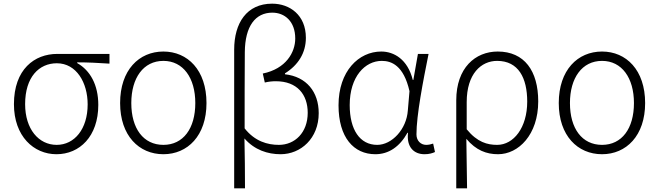

<svg xmlns="http://www.w3.org/2000/svg" viewBox="-20 -828 3594 1047"><path d="M288 13C414 13 516 -84 516 -256C516 -365 472 -444 401 -484V-488C462 -488 516 -485 577 -481V-534H292C168 -534 56 -450 56 -260C56 -85 164 13 288 13ZM289 -38C191 -38 117 -124 117 -260C117 -408 193 -483 290 -483C397 -483 458 -377 458 -259C458 -124 386 -38 289 -38Z M871 13C1003 13 1106 -88 1106 -266C1106 -446 1003 -547 871 -547C738 -547 635 -446 635 -266C635 -88 738 13 871 13ZM871 -38C762 -38 696 -127 696 -266C696 -403 762 -496 871 -496C979 -496 1045 -403 1045 -266C1045 -127 979 -38 871 -38Z M1257 199H1316C1316 105 1315 20 1313 -73C1368 -10 1440 13 1510 13C1620 13 1718 -73 1718 -211C1718 -327 1651 -410 1534 -423V-428C1606 -473 1648 -539 1648 -622C1648 -746 1560 -808 1464 -808C1325 -808 1257 -702 1257 -557ZM1501 -38C1439 -38 1370 -57 1314 -128C1314 -268 1314 -404 1315 -543C1316 -686 1373 -759 1465 -759C1532 -759 1590 -712 1590 -618C1590 -543 1540 -453 1413 -427L1424 -378C1444 -383 1465 -385 1484 -385C1601 -385 1658 -312 1658 -213C1658 -105 1588 -38 1501 -38Z M2027 13C2099 13 2159 -27 2202 -104H2205C2196 -26 2237 13 2295 13C2321 13 2339 7 2352 1L2342 -45C2331 -41 2317 -38 2304 -38C2275 -38 2251 -60 2251 -95C2251 -200 2287 -385 2317 -534H2259L2234 -392H2231C2203 -505 2128 -547 2059 -547C1936 -547 1826 -440 1826 -254C1826 -78 1909 13 2027 13ZM2037 -38C1942 -38 1887 -121 1887 -255C1887 -411 1971 -496 2062 -496C2114 -496 2181 -472 2213 -331L2204 -226C2197 -123 2117 -38 2037 -38Z M2468 199H2527C2526 96 2525 32 2523 -71C2576 -8 2633 13 2696 13C2807 13 2915 -93 2915 -275C2915 -441 2840 -547 2694 -547C2572 -547 2468 -458 2468 -281ZM2691 -38C2638 -38 2583 -52 2525 -123V-271C2525 -426 2604 -496 2691 -496C2807 -496 2855 -403 2855 -274C2855 -132 2781 -38 2691 -38Z M3263 13C3395 13 3498 -88 3498 -266C3498 -446 3395 -547 3263 -547C3130 -547 3027 -446 3027 -266C3027 -88 3130 13 3263 13ZM3263 -38C3154 -38 3088 -127 3088 -266C3088 -403 3154 -496 3263 -496C3371 -496 3437 -403 3437 -266C3437 -127 3371 -38 3263 -38Z"/></svg>

Font: Noto Sans KR Light
Style: Regular
Weight: 300
Designer: Ryoko NISHIZUKA 西塚涼子 (kana, bopomofo & ideographs); Paul D. Hunt (Latin, Greek & Cyrillic); Sandoll Communications 산돌커뮤니
Foundry: Adobe
Version: Version 2.004;hotconv 1.0.118;makeotfexe 2.5.65603